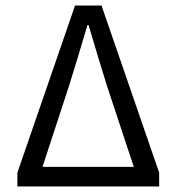

<svg xmlns="http://www.w3.org/2000/svg" viewBox="-20 -676 640 696"><path d="M43 0V-50L252 -656H348L557 -50V0ZM134 -71H465L368 -364Q351 -418 334.5 -473Q318 -528 301 -585H297Q280 -528 263.5 -473Q247 -418 230 -364Z"/></svg>

Font: Source Code Pro
Style: Regular
Weight: 400
Monospace: yes
Designer: Paul D. Hunt, Teo Tuominen
Foundry: Adobe Systems Incorporated
Version: Version 2.030;PS 1.000;hotconv 16.6.51;makeotf.lib2.5.65220